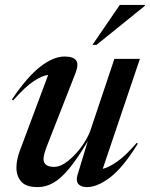

<svg xmlns="http://www.w3.org/2000/svg" viewBox="-20 -752 612 783"><path d="M296 -38 338 -176.5Q296 -105.5 262 -64.5Q228 -23.5 197.2 -6.2Q166.5 11 134.5 11Q85.5 11 66.2 -11.8Q47 -34.5 47 -68Q47 -99.5 60 -135L176.5 -446.5Q153 -444 118.2 -421.5Q83.5 -399 33.5 -342.5L28.5 -346.5Q92 -440 145.2 -480.8Q198.5 -521.5 243 -521.5Q277.5 -521.5 289.8 -506.5Q302 -491.5 288.5 -455.5L171 -155.5Q157.5 -120.5 157.5 -103.5Q157.5 -71.5 201 -71.5Q227 -71.5 257 -95.2Q287 -119 312 -153.2Q337 -187.5 348.5 -219.5L446.5 -512H550.5L399 -63.5Q423.5 -69 458.2 -93.2Q493 -117.5 537.5 -169.5L542 -166Q481 -67.5 428.8 -28.2Q376.5 11 335.5 11Q310 11 299.5 -1.8Q289 -14.5 296 -38ZM357 -569 468.5 -732H571.5L570.5 -728L373.5 -569Z"/></svg>

Font: Newsreader 72pt Medium
Style: Italic
Weight: 500
Italic angle: -17°
Designer: Hugues Gentile
Foundry: Production Type
Version: Version 1.003; ttfautohint (v1.8.3)